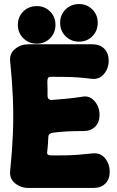

<svg xmlns="http://www.w3.org/2000/svg" viewBox="-20 -905 575 945"><path d="M515 -606Q515 -569 492 -541Q469 -513 431 -517Q394 -522 363 -524Q332 -526 301 -526.5Q270 -527 230 -527Q220 -527 216.5 -521Q213 -515 213 -504Q214 -483 214 -465Q214 -447 214 -434Q214 -422 220.5 -417Q227 -412 234 -413Q272 -416 306 -419Q340 -422 385 -429Q410 -434 429 -421.5Q448 -409 459 -387.5Q470 -366 470 -339Q470 -303 448.5 -281.5Q427 -260 391 -260Q343 -260 306.5 -258Q270 -256 242 -252Q232 -251 225.5 -246.5Q219 -242 218 -232Q217 -217 216 -197.5Q215 -178 212 -156Q211 -146 217.5 -143Q224 -140 234 -140Q276 -140 306 -140.5Q336 -141 366 -143.5Q396 -146 436 -150Q474 -154 497 -126Q520 -98 520 -59Q520 -23 498.5 -1.5Q477 20 441 20H119Q82 20 54 -3Q26 -26 30 -64Q40 -161 43.5 -247.5Q47 -334 43.5 -420Q40 -506 30 -603Q26 -641 54 -664Q82 -687 119 -687H436Q472 -687 493.5 -665Q515 -643 515 -606ZM161 -690Q122 -690 95 -716.5Q68 -743 68 -783Q68 -822 94.5 -848.5Q121 -875 162 -875Q200 -875 226.5 -848.5Q253 -822 253 -783Q253 -743 226.5 -716.5Q200 -690 161 -690ZM369 -700Q330 -700 303 -726.5Q276 -753 276 -793Q276 -832 302.5 -858.5Q329 -885 370 -885Q408 -885 434.5 -858.5Q461 -832 461 -793Q461 -753 434.5 -726.5Q408 -700 369 -700Z"/></svg>

Font: Winky Sans ExtraBold
Style: Regular
Weight: 800
Designer: Simon Atzbach
Foundry: typofactur
Version: Version 1.205